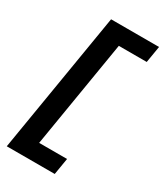

<svg xmlns="http://www.w3.org/2000/svg" viewBox="-235 -912 975 1144"><g transform="rotate(30 252.5 -340.0)"><path d="M15 143 175 -823H505L486 -709H294L172 29H364L345 143Z"/></g></svg>

Font: Iosevka SS04 Heavy Oblique
Style: Regular
Weight: 900
Italic angle: -9°
Monospace: yes
Designer: Belleve Invis
Foundry: Belleve Invis
Version: Version 19.0.0; ttfautohint (v1.8.4)